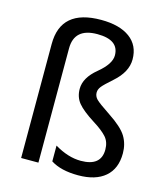

<svg xmlns="http://www.w3.org/2000/svg" viewBox="-115 -854 829 953"><g transform="rotate(15 300.0 -377.5)"><path d="M233.9 -23.9V-105Q303.7 -63 369.1 -63Q473.1 -63 473.1 -147.9Q473.1 -187.5 450.9 -212.4Q428.7 -237.3 380.9 -267.1Q320.8 -305.2 296.4 -335Q272 -364.7 272 -407.2Q272 -464.4 335 -516.1Q397.9 -567.9 397.9 -611.8Q397.9 -691.9 287.1 -691.9Q168.9 -691.9 168.9 -586.9V0H80.1V-585.9Q80.1 -765.1 287.1 -765.1Q381.8 -765.1 434.8 -726.3Q487.8 -687.5 487.8 -615.2Q487.8 -550.8 422.9 -493.7Q381.8 -457.5 369.9 -442.4Q357.9 -427.2 357.9 -411.1Q357.9 -392.1 372.1 -377.4Q386.2 -362.8 445.8 -323.2Q516.1 -276.9 539.1 -238.8Q562 -200.7 562 -152.8Q562 -73.7 513.2 -32Q464.4 9.8 375 9.8Q286.1 9.8 233.9 -23.9Z"/></g></svg>

Font: Noto Mono
Style: Regular
Weight: 400
Designer: Monotype Design Team
Foundry: Monotype Imaging Inc.
Version: Version 1.00